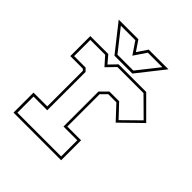

<svg xmlns="http://www.w3.org/2000/svg" viewBox="-191 -827 956 956"><g transform="rotate(45 287.0 -349.0)"><path d="M55 0V-141H152V-391.5L144.5 -399H56V-540H182.5L216.5 -500L255 -540H449.5L559 -430.5L450 -324.5L381 -398.5H324L293.5 -368V-140.5H390.5V0ZM69 -13.5H377V-127H280V-373.5L318.5 -412H387L451.5 -343.5L540.5 -431L444 -526.5H260.5L215.5 -480L174 -526.5H69.5V-412.5H150.5L165.5 -397V-127H69ZM210 -556 98 -698H236.5L273 -644L309.5 -698H448L336 -556ZM217 -570H329L419 -684H317L273 -619L229 -684H127Z"/></g></svg>

Font: Tourney Thin
Style: Regular
Weight: 100
Designer: Tyler Finck
Foundry: Etcetera Type Co
Version: Version 1.015